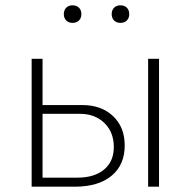

<svg xmlns="http://www.w3.org/2000/svg" viewBox="-20 -702 717 722"><path d="M457 -625Q448 -616 433 -616Q418 -616 409 -625Q400 -634 400 -649Q400 -664 409 -673Q418 -682 433 -682Q448 -682 457 -673Q466 -664 466 -649Q466 -634 457 -625ZM277 -625Q268 -616 253 -616Q238 -616 229 -625Q220 -634 220 -649Q220 -664 229 -673Q238 -682 253 -682Q268 -682 277 -673Q286 -664 286 -649Q286 -634 277 -625ZM99 0V-481H140V-307H289Q361 -307 405 -265.5Q449 -224 449 -155Q449 -82 399.5 -41Q350 0 262 0ZM537 0V-481H578V0ZM140 -34H271Q335 -34 371.5 -64.5Q408 -95 408 -149Q408 -205 372.5 -239.5Q337 -274 280 -274H140Z"/></svg>

Font: Cantarell Light
Style: Regular
Weight: 300
Designer: Dave Crossland, Nikolaus Waxweiler, Florian Fecher, Jacques Le Bailly, Eben Sorkin, Alexei Vanyashin, Alexios Zavras, Em
Version: Version 0.303